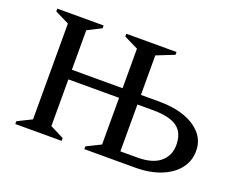

<svg xmlns="http://www.w3.org/2000/svg" viewBox="-107 -846 1266 1032"><g transform="rotate(20 526.5 -330.0)"><path d="M60 0V-16L141 -56V-604L60 -644V-660H325V-644L246 -604V-378H536V-604L455 -644V-660H742V-644L641 -604V-378H745Q830 -378 892 -355.5Q954 -333 988.5 -292.5Q1023 -252 1023 -196Q1023 -138 988.5 -94Q954 -50 891 -25Q828 0 744 0H455V-16L536 -56V-323H246V-56L325 -16V0ZM731 -323H641V-55H738Q825 -55 868.5 -92Q912 -129 912 -189Q912 -260 868 -291.5Q824 -323 731 -323Z"/></g></svg>

Font: Spectral Medium
Style: Regular
Weight: 500
Designer: Jean-Baptiste Levee
Foundry: Production Type
Version: Version 2.001